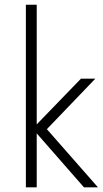

<svg xmlns="http://www.w3.org/2000/svg" viewBox="-20 -802 439 822"><path d="M90.8 -781.7H137.2V-269.5L326.7 -465.3H388.2L180.7 -249L399.4 0H339.4L137.2 -231V0H90.8Z"/></svg>

Font: Spartan MB Light
Style: Regular
Weight: 300
Designer: Matt Bailey, Mirko Velimirovic
Foundry: Matt Bailey
Version: Version 1.005